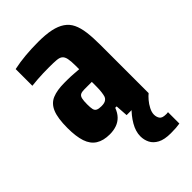

<svg xmlns="http://www.w3.org/2000/svg" viewBox="-219 -594 870 870"><g transform="rotate(-45 216.5 -159.0)"><path d="M138 8Q97 8 71 -8.5Q45 -25 33.5 -59.5Q22 -94 22 -148Q22 -211 36 -244.5Q50 -278 80 -290.5Q110 -303 157 -303Q166 -303 176.5 -303Q187 -303 198 -302.5Q209 -302 221.5 -301Q234 -300 248 -299V-322Q248 -351 244.5 -367.5Q241 -384 232 -391.5Q223 -399 205 -400.5Q187 -402 159 -402Q140 -402 120.5 -401.5Q101 -401 82.5 -399.5Q64 -398 45 -396V-503Q82 -511 122 -514.5Q162 -518 204 -518Q252 -518 285 -511Q318 -504 340 -489Q362 -474 373.5 -450Q385 -426 389.5 -391.5Q394 -357 394 -310V0H253L249 -60H240Q231 -36 216.5 -21Q202 -6 182 1Q162 8 138 8ZM201 -109Q212 -109 219.5 -111Q227 -113 232.5 -117.5Q238 -122 241 -129Q244 -138 246 -153.5Q248 -169 248 -190V-218H201Q184 -218 175.5 -213.5Q167 -209 164 -196.5Q161 -184 161 -161Q161 -140 163.5 -129Q166 -118 175 -113.5Q184 -109 201 -109ZM337 200Q296 200 272.5 187.5Q249 175 239 155Q229 135 229 112Q229 81 248 48.5Q267 16 295 -10L394 0Q384 8 372 22Q360 36 351 53.5Q342 71 342 86Q342 101 349.5 112.5Q357 124 382 124Q384 124 387.5 124Q391 124 395 123V196Q383 198 370 199Q357 200 337 200Z"/></g></svg>

Font: Saira Condensed ExtraBold
Style: Regular
Weight: 800
Width: 3
Designer: Hector Gatti with collaboration of the Omnibus-Type team
Foundry: Omnibus-Type
Version: Version 1.101